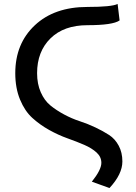

<svg xmlns="http://www.w3.org/2000/svg" viewBox="-20 -744 685 968"><path d="M57 -375Q57 -524 155.5 -616.5Q254 -709 421 -709Q543 -709 573 -724L583 -641Q549 -617 421 -617Q302 -617 234.5 -550.5Q167 -484 167 -375Q167 -321 185.5 -279Q204 -237 234 -212.5Q264 -188 303 -167Q342 -146 382 -133Q422 -120 461 -101.5Q500 -83 530 -63.5Q560 -44 578.5 -9.5Q597 25 597 70Q597 134 532 204L443 172Q491 112 491 77Q491 47 467 25Q443 3 405 -13.5Q367 -30 320.5 -46.5Q274 -63 227.5 -89Q181 -115 143 -149.5Q105 -184 81 -242Q57 -300 57 -375Z"/></svg>

Font: LT Superior Semi-bold
Style: Regular
Weight: 600
Designer: Daniel Lyons
Foundry: LyonsType
Version: Version 1.0